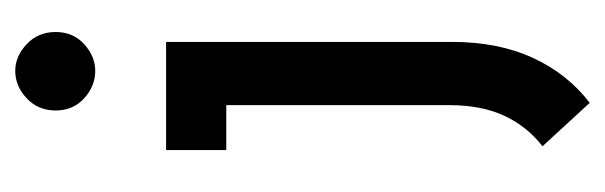

<svg xmlns="http://www.w3.org/2000/svg" viewBox="-291 -322 794 252"><g transform="rotate(-90 106.0 -196.0)"><path d="M177 0V-375H35V-296H94V-3Q94 39 80 69Q66 99 40 119L97 181Q135 152 156 106.5Q177 61 177 0ZM190 -520Q190 -543 174 -558Q158 -573 139 -573Q119 -573 103 -558Q87 -543 87 -520Q87 -497 103 -482.5Q119 -468 139 -468Q158 -468 174 -482.5Q190 -497 190 -520Z"/></g></svg>

Font: Josefin Slab Thin
Style: Bold
Weight: 700
Version: Version 2.000